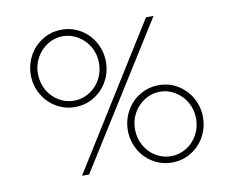

<svg xmlns="http://www.w3.org/2000/svg" viewBox="-80 -839 1165 956"><g transform="rotate(-10 502.0 -360.5)"><path d="M713 -722H751L298 0H262ZM98 -538Q98 -590 123 -635.5Q148 -681 192 -707.5Q236 -734 288 -734Q341 -734 384.5 -707.5Q428 -681 453 -636Q478 -591 478 -538Q478 -486 453 -441Q428 -396 384.5 -369.5Q341 -343 288 -343Q236 -343 192 -369.5Q148 -396 123 -441Q98 -486 98 -538ZM443 -538Q443 -583 422 -620Q401 -657 365 -679Q329 -701 288 -701Q247 -701 211.5 -679Q176 -657 155 -620Q134 -583 134 -538Q134 -493 155 -455.5Q176 -418 211.5 -396.5Q247 -375 288 -375Q330 -375 365.5 -396.5Q401 -418 422 -455.5Q443 -493 443 -538ZM526 -182Q526 -234 551 -279.5Q576 -325 620 -351.5Q664 -378 716 -378Q769 -378 812.5 -351.5Q856 -325 881 -280Q906 -235 906 -182Q906 -130 881 -85Q856 -40 812.5 -13.5Q769 13 716 13Q664 13 620 -13.5Q576 -40 551 -85Q526 -130 526 -182ZM871 -182Q871 -227 850 -264Q829 -301 793 -323Q757 -345 716 -345Q675 -345 639.5 -323Q604 -301 583 -264Q562 -227 562 -182Q562 -137 583 -99.5Q604 -62 639.5 -40.5Q675 -19 716 -19Q758 -19 793.5 -40.5Q829 -62 850 -99.5Q871 -137 871 -182Z"/></g></svg>

Font: SUIT Variable
Style: Regular
Weight: 400
Designer: Sunn Youn; Korean Glyphs from Source Han Sans (Sandoll Communications; Soo-young Jang, Joo-yeon Kang)
Foundry: Sunn
Version: Version 1.150;FEAKit 1.0